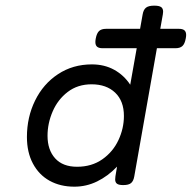

<svg xmlns="http://www.w3.org/2000/svg" viewBox="-20 -666 695 696"><path d="M654.8 -539.1Q654.8 -533.7 653.3 -526.4Q649.9 -507.3 641.4 -499.3Q632.8 -491.2 616.2 -491.2H548.8L466.8 -26.9Q463.9 -9.8 455.1 -2.4Q446.3 4.9 427.2 4.9H426.3Q410.6 4.9 404.1 0Q397.5 -4.9 397.5 -15.6Q397.5 -19 398.4 -26.9L404.3 -62Q371.1 -27.3 332 -8.3Q293 10.7 249.5 10.7Q198.7 10.7 159.9 -10.7Q121.1 -32.2 99.4 -73Q77.6 -113.8 77.6 -169.4Q77.6 -241.2 107.2 -301.5Q136.7 -361.8 190.4 -397.2Q244.1 -432.6 313 -432.6Q358.4 -432.6 393.8 -413.1Q429.2 -393.6 452.1 -358.9L475.6 -491.2H351.6Q338.4 -491.2 332 -496.6Q325.7 -502 325.7 -513.7Q325.7 -519 327.1 -526.4Q330.6 -545.4 339.1 -553.5Q347.7 -561.5 364.3 -561.5H487.8L497.1 -613.8Q500 -630.9 509.3 -638.2Q518.6 -645.5 538.6 -645.5H539.6Q556.6 -645.5 564 -640.4Q571.3 -635.3 571.3 -623.5Q571.3 -621.6 570.3 -613.8L561 -561.5H628.9Q642.1 -561.5 648.4 -556.2Q654.8 -550.8 654.8 -539.1ZM429.2 -245.6Q429.2 -299.8 397.5 -330.1Q365.7 -360.4 312 -360.4Q261.7 -360.4 225.6 -332.8Q189.5 -305.2 170.9 -262Q152.3 -218.8 152.3 -173.8Q152.3 -122.6 179.9 -92Q207.5 -61.5 259.3 -61.5Q312.5 -61.5 351.1 -88.6Q389.6 -115.7 409.4 -158.2Q429.2 -200.7 429.2 -245.6Z"/></svg>

Font: Courier Prime Sans
Style: Italic
Weight: 400
Italic angle: -10°
Designer: Alan Dague-Greene
Foundry: Quote-Unquote Apps
Version: Version 3.020